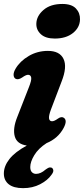

<svg xmlns="http://www.w3.org/2000/svg" viewBox="-26 -744 435 996"><path d="M258 -544Q210.5 -544 186 -566.5Q161.5 -589 162.5 -621.5Q163.5 -661 199.5 -692.2Q235.5 -723.5 297.5 -723.5Q345.5 -723.5 367.8 -700Q390 -676.5 389 -643Q388 -601 352.2 -572.5Q316.5 -544 258 -544ZM238.5 -176.5Q226 -143 228.5 -129Q231 -115 244 -115Q255.5 -115 273.5 -128Q292 -141.5 305 -133Q325 -119.5 304 -80Q275 -26 215.5 -1.5Q173 26 152 60.8Q131 95.5 131 122.5Q131 141 139.8 149.5Q148.5 158 161 158Q185 158 210 136Q219 129.5 225.8 126.2Q232.5 123 240.5 125.5Q247.5 127.5 250.2 137.5Q253 147.5 240.5 163.5Q221 191.5 182 211.8Q143 232 94 232Q44.5 232 19.2 211.8Q-6 191.5 -6 156Q-6 118 22.8 81.2Q51.5 44.5 113 11Q61.5 3.5 50.5 -36.8Q39.5 -77 63.5 -137L123.5 -290.5Q138.5 -327.5 135.8 -341.8Q133 -356 119.5 -356Q108.5 -356 89 -342Q68 -328 54.5 -335.5Q45 -341.5 44.5 -355.5Q44 -369.5 55 -388Q78 -427 123 -453.5Q168 -480 222.5 -480Q283.5 -480 303.5 -438.5Q323.5 -397 293.5 -321Z"/></svg>

Font: Fraunces 9pt Soft
Style: Bold Italic
Weight: 700
Italic angle: -16°
Version: Version 1.000;[b76b70a41]